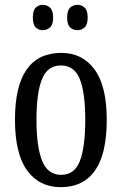

<svg xmlns="http://www.w3.org/2000/svg" viewBox="-20 -765 504 795"><path d="M231 10Q143 10 92.5 -59Q42 -128 42 -269Q42 -409 90.5 -477.5Q139 -546 234 -546Q321 -546 371.5 -477.5Q422 -409 422 -269Q422 -128 373.5 -59Q325 10 231 10ZM233 -41Q289 -41 311 -99Q333 -157 333 -269Q333 -381 310.5 -437.5Q288 -494 232 -494Q177 -494 154 -437.5Q131 -381 131 -269Q131 -157 154.5 -99Q178 -41 233 -41ZM301 -640Q283 -640 270.5 -651.5Q258 -663 258 -692Q258 -722 270.5 -733.5Q283 -745 301 -745Q318 -745 330.5 -733.5Q343 -722 343 -692Q343 -663 330.5 -651.5Q318 -640 301 -640ZM157 -640Q140 -640 128 -651.5Q116 -663 116 -692Q116 -722 128 -733.5Q140 -745 157 -745Q174 -745 187 -733.5Q200 -722 200 -692Q200 -663 187 -651.5Q174 -640 157 -640Z"/></svg>

Font: Noto Serif Ethiopic ExtraCondensed
Style: Regular
Weight: 400
Width: 2
Designer: Monotype Design Team
Foundry: Monotype Imaging Inc.
Version: Version 2.102; ttfautohint (v1.8.4.7-5d5b)